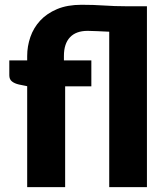

<svg xmlns="http://www.w3.org/2000/svg" viewBox="-20 -764 672 784"><path d="M91 0V-412L57 -419Q39.5 -423 28.8 -431.5Q18 -440 18 -456.5V-517.5H91V-535.5Q91 -575 104 -612.8Q117 -650.5 144 -679.8Q171 -709 213 -726.8Q255 -744.5 313 -744.5Q362 -744.5 405.2 -741.5Q448.5 -738.5 493 -738.5H580V0H426V-634.5Q400.5 -635.5 376.8 -636.8Q353 -638 338 -638Q290.5 -638 265.8 -611.8Q241 -585.5 241 -535.5V-517.5H353V-411.5H246V0Z"/></svg>

Font: Lato ExtraBold
Style: Regular
Weight: 800
Designer: Lukasz Dziedzic with Adam Twardoch and Botio Nikoltchev
Foundry: tyPoland Lukasz Dziedzic
Version: Version 2.015; 2015-08-06; http://www.latofonts.com/